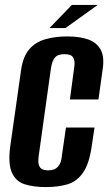

<svg xmlns="http://www.w3.org/2000/svg" viewBox="-20 -748 440 780"><path d="M166 12Q116 12 80 0.5Q44 -11 28 -47.5Q12 -84 22 -156L66 -466Q74 -519 99 -548Q124 -577 164 -588.5Q204 -600 253 -600Q303 -600 337.5 -588Q372 -576 388.5 -547Q405 -518 397 -466L380 -344H264L281 -471Q285 -495 280.5 -507.5Q276 -520 266 -524Q256 -528 242 -528Q228 -528 217 -524Q206 -520 198.5 -507.5Q191 -495 187 -471L137 -113Q134 -90 138 -77.5Q142 -65 152 -60.5Q162 -56 176 -56Q190 -56 201 -60.5Q212 -65 220.5 -77.5Q229 -90 231 -113L248 -230H364L353 -157Q343 -84 318 -47.5Q293 -11 255 0.5Q217 12 166 12ZM181 -634 272 -728H377L246 -634Z"/></svg>

Font: Alumni Sans Thin
Style: Bold Italic
Weight: 700
Italic angle: -8°
Version: Version 1.016